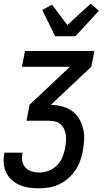

<svg xmlns="http://www.w3.org/2000/svg" viewBox="-22 -805 592 1035"><path d="M190 210Q162 210 135.5 206.5Q109 203 85.5 193Q62 183 43 166.5Q24 150 12.5 127.5Q1 105 -1.5 78.5Q-4 52 1 24L2 18H99V22Q94 43 98 63.5Q102 84 115.5 98.5Q129 113 149 119Q169 125 190 125Q215 125 240 115.5Q265 106 284.5 87Q304 68 314 43.5Q324 19 329 -6Q332 -23 333.5 -41Q335 -59 333 -75.5Q331 -92 324.5 -107.5Q318 -123 306 -134Q294 -145 277.5 -149.5Q261 -154 244 -154H121L137 -240L355 -445H96L113 -530H487L470 -445L252 -240Q283 -239 312.5 -231.5Q342 -224 365.5 -207.5Q389 -191 404 -166Q419 -141 426 -112Q433 -83 431.5 -52Q430 -21 424 11Q419 37 409.5 63.5Q400 90 383.5 114Q367 138 345 157Q323 176 297 188.5Q271 201 243.5 205.5Q216 210 190 210ZM275 -610 206 -751 258 -780 341 -670 403 -727 467 -785 511 -747 385 -610Z"/></svg>

Font: Lode Dark
Style: Bold Italic
Weight: 700
Italic angle: -11°
Monospace: yes
Designer: Belleve Invis
Foundry: Belleve Invis
Version: Version 29.2.0; ttfautohint (v1.8.3)